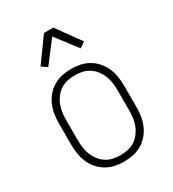

<svg xmlns="http://www.w3.org/2000/svg" viewBox="-184 -853 868 963"><g transform="rotate(-30 250.0 -372.0)"><path d="M250 8Q223 8 197 2.5Q171 -3 148 -16.5Q125 -30 107.5 -50.5Q90 -71 79.5 -95.5Q69 -120 65 -146.5Q61 -173 61 -200V-320Q61 -347 65 -373.5Q69 -400 79.5 -424.5Q90 -449 107.5 -469.5Q125 -490 148 -503.5Q171 -517 197 -522.5Q223 -528 250 -528Q277 -528 303 -522.5Q329 -517 352 -503.5Q375 -490 392.5 -469.5Q410 -449 420.5 -424.5Q431 -400 435 -373.5Q439 -347 439 -320V-200Q439 -173 435 -146.5Q431 -120 420.5 -95.5Q410 -71 392.5 -50.5Q375 -30 352 -16.5Q329 -3 303 2.5Q277 8 250 8ZM250 -29Q272 -29 293 -33.5Q314 -38 332 -49.5Q350 -61 363.5 -78.5Q377 -96 385 -116Q393 -136 396 -157Q399 -178 399 -200V-320Q399 -342 396 -363Q393 -384 385 -404Q377 -424 363.5 -441.5Q350 -459 332 -470.5Q314 -482 293 -486.5Q272 -491 250 -491Q228 -491 207 -486.5Q186 -482 168 -470.5Q150 -459 136.5 -441.5Q123 -424 115 -404Q107 -384 104 -363Q101 -342 101 -320V-200Q101 -178 104 -157Q107 -136 115 -116Q123 -96 136.5 -78.5Q150 -61 168 -49.5Q186 -38 207 -33.5Q228 -29 250 -29ZM156 -593 124 -615 223 -752H277L310 -706L376 -615L344 -593L250 -716Z"/></g></svg>

Font: Iosevka Curly Extralight
Style: Regular
Weight: 200
Monospace: yes
Designer: Belleve Invis
Foundry: Belleve Invis
Version: Version 22.1.2; ttfautohint (v1.8.4)